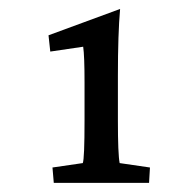

<svg xmlns="http://www.w3.org/2000/svg" viewBox="-20 -601 431 427"><path d="M242.2 -333Q242.2 -257.8 246.1 -238.3L313.5 -228.5L311.5 -194.3H99.6L96.7 -228.5L164.1 -238.3Q168 -248 168 -333V-418Q168 -476.6 165 -497.1L91.8 -486.3L87.9 -522.5L247.1 -581.1Q242.2 -526.4 242.2 -431.6Z"/></svg>

Font: Crimson Pro
Style: Regular
Weight: 400
Designer: Jacques Le Bailly
Foundry: Baron von Fonthausen
Version: Version 1.003